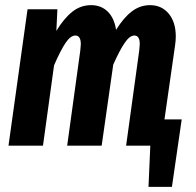

<svg xmlns="http://www.w3.org/2000/svg" viewBox="-20 -566 760 746"><path d="M686 -102 648 160H557L564 0H470L521 -370Q523 -390 523 -395Q523 -428 502 -428Q484 -428 464.5 -399.5Q445 -371 420 -315L375 0H241L292 -370Q294 -388 294 -394Q294 -428 273 -428Q254 -428 234.5 -399Q215 -370 190 -312L147 0H13L87 -530H203L199 -446Q228 -494 260.5 -520Q293 -546 334 -546Q373 -546 398.5 -521Q424 -496 431 -450Q460 -497 492 -521.5Q524 -546 563 -546Q608 -546 635.5 -513Q663 -480 663 -424Q663 -408 660 -388L619 -102Z"/></svg>

Font: Fira Sans Compressed SemiBold
Style: Italic
Weight: 600
Width: 1
Italic angle: -8°
Designer: bBox Type GmbH & Carrois Corporate GbR & Edenspiekermann AG
Foundry: bBox Type GmbH & Carrois Corporate GbR & Edenspiekermann AG
Version: Version 4.301